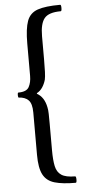

<svg xmlns="http://www.w3.org/2000/svg" viewBox="-60 -762 423 951"><g transform="rotate(-5 152.0 -286.5)"><path d="M277 156Q212 156 172.5 144.5Q133 133 115.5 100Q98 67 98 1V-209Q98 -254 80.5 -271Q63 -288 33 -289Q29 -289 29 -302Q29 -314 33 -314Q74 -314 86 -336.5Q98 -359 98 -391V-552Q98 -626 112 -664Q126 -702 164.5 -715.5Q203 -729 277 -729Q282 -729 282 -713Q282 -697 277 -697Q217 -697 195.5 -670.5Q174 -644 174 -582V-467Q174 -430 173 -404.5Q172 -379 169 -366Q163 -345 152 -328.5Q141 -312 124 -303V-300Q160 -280 170 -229Q173 -217 173.5 -195.5Q174 -174 174 -147V-15Q174 34 180.5 64.5Q187 95 209 109.5Q231 124 277 124Q282 124 282 141Q282 156 277 156Z"/></g></svg>

Font: Junicode Two Beta Condensed Medium
Style: Italic
Weight: 500
Width: 3
Italic angle: -9°
Version: Version 1.053; ttfautohint (v1.8.4)